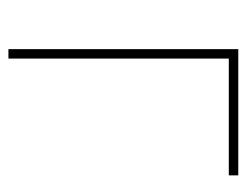

<svg xmlns="http://www.w3.org/2000/svg" viewBox="-85 -501 586 456"><g transform="rotate(90 208.0 -273.0)"><path d="M396.5 -545.9V-523.4H119.1V0H96.7V-545.9Z"/></g></svg>

Font: Inter Thin
Style: Regular
Weight: 250
Designer: Rasmus Andersson
Foundry: rsms
Version: Version 4.001;git-66647c0bb